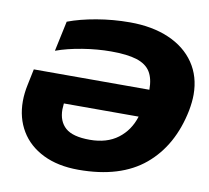

<svg xmlns="http://www.w3.org/2000/svg" viewBox="-80 -804 988 908"><g transform="rotate(10 414.0 -349.5)"><path d="M38 -259Q38 -297 47 -339L63 -416H618Q618 -470 598 -502Q578 -534 532.5 -548.5Q487 -563 409 -563Q343 -563 272 -551.5Q201 -540 146 -520L177 -665Q235 -687 313.5 -700.5Q392 -714 473 -714Q580 -714 660 -679.5Q740 -645 784 -580.5Q828 -516 828 -429Q828 -395 820 -352Q785 -178 669.5 -81.5Q554 15 353 15Q254 15 183 -20Q112 -55 75 -117Q38 -179 38 -259ZM590 -282H231Q229 -262 229 -253Q229 -196 264 -165Q299 -134 381 -134Q463 -134 516 -174Q569 -214 590 -282Z"/></g></svg>

Font: Prompt Bold
Style: Bold Italic
Weight: 700
Italic angle: -12°
Designer: Katatrad Team
Foundry: CadsonDemak
Version: Version 1.000